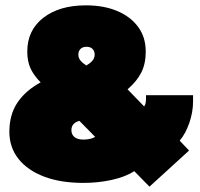

<svg xmlns="http://www.w3.org/2000/svg" viewBox="-20 -674 747 718"><path d="M539 24 482 -34Q448 -12 397 -1Q346 10 292 10Q207 10 145 -13.5Q83 -37 49 -80Q15 -123 15 -181Q15 -245 45 -290Q75 -335 132 -366Q107 -391 94.5 -417.5Q82 -444 82 -481Q82 -561 142 -607.5Q202 -654 301 -654Q368 -654 418 -633Q468 -612 496.5 -573.5Q525 -535 525 -481Q525 -436 508.5 -403Q492 -370 457 -340L519 -276Q523 -281 524.5 -288.5Q526 -296 526 -304V-318H702V-295Q702 -255 688 -214.5Q674 -174 652 -148L687 -111ZM303 -429Q318 -438 326 -447.5Q334 -457 334 -470Q334 -483 326 -491Q318 -499 304 -499Q288 -499 280.5 -490.5Q273 -482 273 -470Q273 -457 281 -447.5Q289 -438 303 -429ZM292 -152Q318 -152 336 -162L277 -222Q247 -214 247 -187Q247 -171 258.5 -161.5Q270 -152 292 -152Z"/></svg>

Font: Kanit Black
Style: Regular
Weight: 900
Designer: Katatrad Team
Foundry: CadsonDemak
Version: Version 2.000; ttfautohint (v1.8.3)